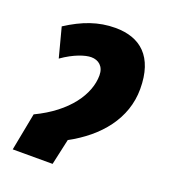

<svg xmlns="http://www.w3.org/2000/svg" viewBox="-109 -644 639 724"><g transform="rotate(20 210.5 -281.5)"><path d="M53 -151 24 0H184L207 -104C320 -165 398 -259 398 -378C398 -508 332 -563 232 -563C164 -563 104 -541 39 -499L70 -381C118 -415 161 -428 184 -428C213 -428 236 -410 236 -374C236 -298 177 -210 53 -151Z"/></g></svg>

Font: Noto Sans ExtraCondensed Black
Style: Italic
Weight: 900
Width: 2
Italic angle: -12°
Designer: Monotype Design Team
Foundry: Monotype Imaging Inc.
Version: Version 2.013